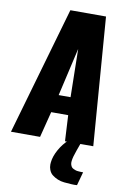

<svg xmlns="http://www.w3.org/2000/svg" viewBox="-114 -874 790 1196"><g transform="rotate(10 281.5 -276.5)"><path d="M460.9 256.3 484.4 170.9H470.7C469.1 170.9 464.1 170.6 455.8 169.9C447.5 169.3 441.7 168.4 438.2 167.2C434.8 166.1 430 164.1 423.8 161.4C417.6 158.6 413.2 155.3 410.4 151.4C407.6 147.5 405.3 142.4 403.3 136.2C401.4 130 400.9 122.9 401.9 114.7C403.5 97.8 409.9 74.1 421.1 43.7C432.4 13.3 438.8 -4.6 440.4 -9.8H361.8C338.7 10.7 319.3 35.2 303.5 63.5C287.7 91.8 278.5 118.7 275.9 144C275.2 148.9 274.9 153.6 274.9 158.2C274.9 170.6 276.9 181.6 280.8 191.4C286 205.1 293.5 215.5 303.2 222.7C313 230.5 324.5 237.1 337.6 242.7C350.8 248.2 364.6 251.6 378.9 252.9C393.2 254.2 407.6 255.4 421.9 256.3C429 256.7 435.9 256.9 442.4 257.1C448.9 257.2 455.1 257 460.9 256.3ZM-2 0H182.1L223.6 -163.6H331.1L339.8 0H518.6L456.5 -809.6H231ZM251 -276.4 320.8 -580.6 326.2 -276.4Z"/></g></svg>

Font: Oswald
Style: Heavy
Weight: 800
Designer: Vernon Adams
Foundry: Vernon Adams
Version: 3.0; ttfautohint (v0.95.6-bc232) -l 8 -r 50 -G 200 -x 0 -w "